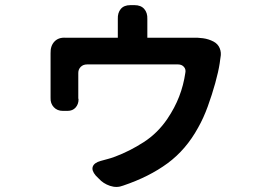

<svg xmlns="http://www.w3.org/2000/svg" viewBox="-20 -654 1040 748"><path d="M812 -492Q829 -483 836 -466Q843 -449 839 -430Q838 -426 837.5 -419.5Q837 -413 836 -408Q831 -375 818.5 -330Q806 -285 789.5 -239.5Q773 -194 752 -157Q705 -71 633 -18Q561 35 460 69Q435 79 408.5 70Q382 61 365 42L353 30Q336 10 341.5 -5Q347 -20 372 -27Q389 -32 399.5 -34.5Q410 -37 429 -44Q485 -65 539.5 -100Q594 -135 632 -191Q661 -234 678 -278Q695 -322 702 -370Q705 -384 696.5 -393.5Q688 -403 674 -403H319Q304 -403 294.5 -393.5Q285 -384 285 -370Q285 -346 285 -321Q285 -296 285 -278Q285 -276 285 -272.5Q285 -269 286 -267Q286 -248 274.5 -235Q263 -222 243 -222H225Q203 -222 189.5 -236.5Q176 -251 177 -273Q177 -275 177 -276Q177 -277 177 -284Q177 -294 177 -314.5Q177 -335 177 -358.5Q177 -382 177 -403Q177 -424 177 -435Q177 -437 177 -441Q177 -445 177 -446Q176 -475 192 -492Q208 -509 236 -507Q239 -507 248.5 -507Q258 -507 265 -507H439V-565Q439 -570 439 -573Q439 -576 439 -580Q438 -604 450.5 -619Q463 -634 488 -634H504Q529 -634 542 -619Q555 -604 554 -580Q554 -576 554 -574Q554 -572 554 -565V-507H706Q708 -507 717 -507Q726 -507 729 -507Q749 -508 771 -505Q793 -502 812 -492Z"/></svg>

Font: Chiron GoRound TC SB
Style: Regular
Weight: 500
Designer: Ryoko NISHIZUKA 西塚涼子 (kana, bopomofo & ideographs); Paul D. Hunt (Latin, Greek & Cyrillic); Sandoll Communications 산돌커뮤니
Foundry: Adobe
Version: Version 1.000;hotconv 1.1.1;makeotfexe 2.6.0